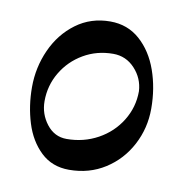

<svg xmlns="http://www.w3.org/2000/svg" viewBox="-58 -476 521 545"><g transform="rotate(10 202.5 -203.5)"><path d="M31 -199Q31 -256 54 -307Q77 -358 119.5 -389.5Q162 -421 218 -421Q268 -421 303.5 -389.5Q339 -358 357 -307Q375 -256 375 -197Q375 -141 349.5 -92.5Q324 -44 278.5 -15Q233 14 175 14Q126 14 93.5 -17Q61 -48 46 -96.5Q31 -145 31 -199ZM332 -240Q330 -277 304.5 -304.5Q279 -332 242 -332Q195 -332 156.5 -309.5Q118 -287 95.5 -249Q73 -211 73 -166Q73 -129 95.5 -100Q118 -71 153 -71Q202 -71 243 -93.5Q284 -116 308 -155Q332 -194 332 -240Z"/></g></svg>

Font: EB Garamond Medium
Style: Regular
Weight: 500
Designer: Georg Duffner and Octavio Pardo
Foundry: Georg Duffner
Version: Version 1.000